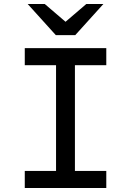

<svg xmlns="http://www.w3.org/2000/svg" viewBox="-20 -941 656 961"><path d="M260.5 0V-700H355V0ZM104 0V-85.5H512V0ZM104 -614.5V-700H512V-614.5ZM259.5 -765 118.5 -921H204L308 -832L412 -921H497.5L356.5 -765Z"/></svg>

Font: Overpass Mono Medium
Style: Regular
Weight: 500
Monospace: yes
Designer: Delve Withrington, Dave Bailey
Foundry: Delve Fonts LLC
Version: Version 4.000